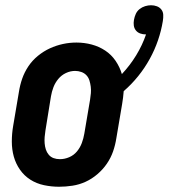

<svg xmlns="http://www.w3.org/2000/svg" viewBox="-20 -703 642 731"><path d="M205 8Q176 8 147.5 2Q119 -4 95.5 -19Q72 -34 56 -57Q40 -80 32.5 -107Q25 -134 25 -164Q25 -194 30 -223L52 -353Q56 -379 64.5 -403.5Q73 -428 88 -450.5Q103 -473 124.5 -490.5Q146 -508 170 -519Q194 -530 219.5 -535.5Q245 -541 271 -541Q301 -541 329 -533.5Q357 -526 380.5 -510.5Q404 -495 420 -471.5Q436 -448 444 -421Q475 -454 498.5 -492.5Q522 -531 536 -572Q536 -572 535.5 -572Q535 -572 535 -572Q524 -572 514 -575.5Q504 -579 497.5 -587Q491 -595 489.5 -605.5Q488 -616 490 -627Q492 -639 497 -650Q502 -661 511.5 -668.5Q521 -676 532.5 -679.5Q544 -683 555 -683Q567 -683 577.5 -679Q588 -675 594.5 -666.5Q601 -658 601.5 -646.5Q602 -635 600 -623Q594 -586 581.5 -549.5Q569 -513 550 -478.5Q531 -444 506 -413Q481 -382 451 -356Q450 -343 448.5 -331Q447 -319 445 -307L423 -177Q419 -151 410.5 -126.5Q402 -102 387 -80Q372 -58 351 -40Q330 -22 306 -11Q282 0 256 4Q230 8 205 8ZM208 -97Q226 -97 243.5 -104.5Q261 -112 273 -126.5Q285 -141 291.5 -158.5Q298 -176 301 -194L323 -324Q325 -336 326 -348.5Q327 -361 325.5 -373Q324 -385 320.5 -396.5Q317 -408 309 -416.5Q301 -425 289.5 -429Q278 -433 266 -433Q248 -433 231 -425Q214 -417 202 -402.5Q190 -388 183.5 -371Q177 -354 174 -336L153 -206Q151 -194 150 -181.5Q149 -169 150 -157Q151 -145 154.5 -134Q158 -123 165.5 -114Q173 -105 184 -101Q195 -97 208 -97Z"/></svg>

Font: Iosevka Curly XBdObl
Style: Regular
Weight: 800
Italic angle: -9°
Monospace: yes
Designer: Belleve Invis
Foundry: Belleve Invis
Version: Version 11.1.0; ttfautohint (v1.8.3)